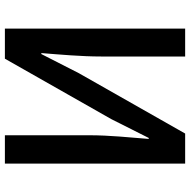

<svg xmlns="http://www.w3.org/2000/svg" viewBox="-16 -761 777 785"><g transform="rotate(90 372.5 -368.5)"><path d="M97 0H220L467 -435L544 -588H548C542 -512 533 -427 533 -346V0H649V-737H526L279 -302L201 -149H197C203 -224 211 -313 211 -393V-737H97Z"/></g></svg>

Font: ChiuKong Gothic CL Medium
Style: Regular
Weight: 500
Designer: Ryoko NISHIZUKA 西塚涼子 (kana, bopomofo & ideographs); Paul D. Hunt (Latin, Greek & Cyrillic); Sandoll Communications 산돌커뮤니
Foundry: Adobe
Version: Version 1.300